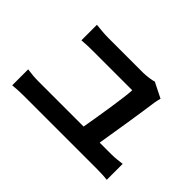

<svg xmlns="http://www.w3.org/2000/svg" viewBox="-117 -985 1234 1234"><g transform="rotate(45 500.0 -368.5)"><path d="M71 -181V-36C105 -39 140 -41 170 -41H837C860 -41 902 -40 930 -36V-181C904 -178 872 -173 837 -173H729C748 -284 784 -513 796 -604C797 -612 802 -635 806 -649L702 -701C685 -694 635 -688 609 -688C548 -688 357 -688 293 -688C259 -688 213 -692 181 -696V-555C217 -558 254 -559 294 -559C357 -559 562 -559 639 -559C637 -494 602 -282 583 -173H170C139 -173 103 -176 71 -181Z"/></g></svg>

Font: Source Han Sans KR
Style: Bold
Weight: 700
Designer: Ryoko NISHIZUKA 西塚涼子 (kana, bopomofo & ideographs); Paul D. Hunt (Latin, Greek & Cyrillic); Sandoll Communications 산돌커뮤니
Foundry: Adobe
Version: Version 2.004;hotconv 1.0.118;makeotfexe 2.5.65603